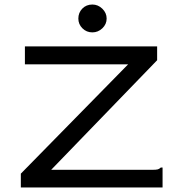

<svg xmlns="http://www.w3.org/2000/svg" viewBox="-20 -828 790 848"><path d="M72 -61 546 -544H90V-623H674V-562L206 -78H653Q670 -78 677 -80Q684 -82 690 -88H698V0H72ZM388 -685Q362 -685 344 -703Q326 -721 326 -746Q326 -772 343.5 -790Q361 -808 388 -808Q413 -808 432 -789.5Q451 -771 451 -746Q451 -721 432 -703Q413 -685 388 -685Z"/></svg>

Font: Inconsolata ExtraExpanded Medium
Style: Regular
Weight: 500
Width: 8
Monospace: yes
Designer: Raph Levien, Cyreal, Brenton Simpson
Foundry: Raph Levien, Cyreal, Google
Version: Version 3.001; ttfautohint (v1.8.2.53-6de2)